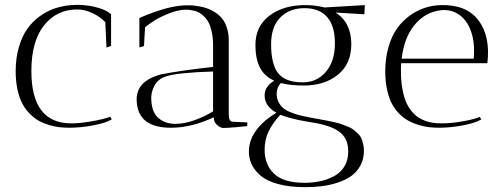

<svg xmlns="http://www.w3.org/2000/svg" viewBox="-20 -525 2076 795"><path d="M420.9 -328.1 416 -433.1Q394.5 -456.1 362.5 -470.9Q330.6 -485.8 299.8 -485.8Q214.4 -485.8 162.1 -419.7Q109.9 -353.5 109.9 -231Q109.9 -14.2 274.9 -14.2Q306.6 -14.2 345.2 -20.3Q383.8 -26.4 408 -32.7Q432.1 -39.1 436 -42L442.9 -30.8Q419.4 -16.1 366.9 -6.1Q314.5 3.9 268.1 3.9Q246.1 3.9 226.3 1.7Q206.5 -0.5 183.3 -7.3Q160.2 -14.2 141.1 -24.7Q122.1 -35.2 103.8 -53.5Q85.4 -71.8 72.8 -95.5Q60.1 -119.1 52.5 -153.6Q44.9 -188 44.9 -230Q44.9 -284.7 58.1 -329.8Q71.3 -375 93 -405.5Q114.7 -436 144.8 -457.8Q174.8 -479.5 207 -490.2Q239.3 -501 274.9 -503.9Q324.2 -507.8 371.3 -496.8Q418.5 -485.8 439.9 -465.8V-335Z M865.2 -38.1H862.3Q772 3.9 687.5 3.9Q554.2 3.9 546.4 -101.1Q538.1 -188.5 646.5 -216.8Q715.8 -231.4 862.3 -248V-335.9Q862.3 -366.2 857.2 -390.6Q852.1 -415 844.5 -430.2Q836.9 -445.3 825.4 -456.5Q814 -467.8 804.4 -472.9Q794.9 -478 782.2 -481Q769.5 -483.9 763.2 -484.4Q756.8 -484.9 748.5 -484.9Q716.8 -484.4 678.7 -469Q640.6 -453.6 618.4 -439.2Q596.2 -424.8 580.6 -412.1L576.2 -334L557.1 -329.1V-450.2L567.9 -455.1Q578.6 -459.5 591.1 -464.6Q603.5 -469.7 623.3 -476.6Q643.1 -483.4 662.4 -488.8Q681.6 -494.1 704.6 -498.3Q727.5 -502.4 747.6 -502.9Q759.8 -503.4 771.2 -502.9Q782.7 -502.4 801.8 -499.3Q820.8 -496.1 836.7 -490.7Q852.5 -485.4 869.9 -474.4Q887.2 -463.4 899.4 -448.5Q911.6 -433.6 919.4 -410.2Q927.2 -386.7 927.2 -357.9V-51.8Q927.2 -21 943.4 -21L1004.4 -18.1L1003.4 -2.9Q994.1 -1.5 956.8 1.7Q919.4 4.9 903.3 4.9Q891.6 3.9 878.4 -7.8Q865.2 -19.5 865.2 -38.1ZM705.6 -12.2Q743.2 -12.2 784.9 -27.1Q826.7 -42 862.3 -64V-229Q712.4 -224.1 668.5 -209Q635.3 -199.2 619.6 -170.4Q604 -141.6 606.4 -109.9Q609.4 -57.6 637.5 -34.9Q665.5 -12.2 705.6 -12.2Z M1037.6 -338.9Q1037.6 -416 1095.5 -460Q1153.3 -503.9 1243.7 -503.9Q1285.6 -503.9 1323.7 -494.1L1490.7 -503.9L1488.8 -465.8L1369.6 -473.1Q1434.6 -431.6 1434.6 -341.8Q1434.6 -260.7 1379.4 -215.8Q1324.2 -170.9 1237.8 -170.9Q1181.6 -170.9 1142.6 -181.2Q1125.5 -161.6 1125.5 -137.2Q1125.5 -118.2 1133.1 -103Q1140.6 -87.9 1152.3 -77.9Q1164.1 -67.9 1183.6 -60.1Q1203.1 -52.2 1221.4 -47.6Q1239.7 -43 1265.6 -38.1Q1276.4 -36.1 1297.4 -32.2Q1319.8 -28.3 1331.1 -26.1Q1342.3 -23.9 1362.1 -19.5Q1381.8 -15.1 1392.1 -11.5Q1402.3 -7.8 1418 -1.7Q1433.6 4.4 1441.7 10.5Q1449.7 16.6 1460 25.9Q1470.2 35.2 1475.1 45.7Q1480 56.2 1483.4 69.6Q1486.8 83 1486.8 99.1Q1486.8 133.3 1472.4 160.2Q1458 187 1434.6 203.6Q1411.1 220.2 1378.7 231Q1346.2 241.7 1313 245.8Q1279.8 250 1242.7 250Q1179.2 250 1131.8 237.1Q1084.5 224.1 1058.6 201.9Q1032.7 179.7 1021 153.1Q1009.3 126.5 1010.7 96.2Q1012.7 51.3 1043 11.7Q1073.2 -27.8 1124.5 -58.1Q1075.7 -85.4 1075.7 -129.9Q1075.7 -167.5 1115.7 -190.9Q1074.7 -209 1056.2 -245.4Q1037.6 -281.7 1037.6 -338.9ZM1293.9 -14.2Q1287.1 -15.6 1260.3 -20Q1233.4 -24.4 1218.3 -27.6Q1203.1 -30.8 1180.2 -36.9Q1157.2 -43 1140.6 -49.8Q1107.9 -14.2 1091.8 20Q1075.7 54.2 1075.7 95.2Q1075.7 157.2 1115.2 194.6Q1154.8 231.9 1240.7 231.9Q1275.4 231.9 1305.9 225.3Q1336.4 218.8 1363.5 204.3Q1390.6 189.9 1406.2 163.8Q1421.9 137.7 1421.9 102.1Q1421.9 73.7 1412.1 53.2Q1402.3 32.7 1383.5 19.8Q1364.7 6.8 1344 -0.7Q1323.2 -8.3 1293.9 -14.2ZM1102.5 -341.8Q1102.5 -259.3 1131.8 -221.7Q1161.1 -184.1 1233.9 -184.1Q1292 -184.1 1329.3 -227.5Q1366.7 -271 1366.7 -345.2Q1366.7 -418.5 1334.2 -454.8Q1301.8 -491.2 1240.7 -491.2Q1178.7 -491.2 1140.6 -452.6Q1102.5 -414.1 1102.5 -341.8Z M1998 -263.2H1641.1Q1640.1 -252 1640.1 -230Q1640.1 -190.9 1645.8 -158.7Q1651.4 -126.5 1660.6 -104.5Q1669.9 -82.5 1683.3 -65.9Q1696.8 -49.3 1711.2 -39.6Q1725.6 -29.8 1742.9 -23.9Q1760.3 -18.1 1775.6 -16.1Q1791 -14.2 1808.1 -14.2Q1852.5 -14.2 1902.1 -23.7Q1951.7 -33.2 1966.3 -41L1973.1 -30.8Q1949.7 -16.1 1897.7 -6.1Q1845.7 3.9 1798.3 3.9Q1776.9 3.9 1757.1 1.7Q1737.3 -0.5 1714.1 -7.3Q1690.9 -14.2 1671.6 -24.7Q1652.3 -35.2 1634 -53.2Q1615.7 -71.3 1603 -95Q1590.3 -118.7 1582.8 -153.1Q1575.2 -187.5 1575.2 -229Q1575.2 -283.7 1588.4 -329.6Q1601.6 -375.5 1623.5 -406.5Q1645.5 -437.5 1675.5 -459.5Q1705.6 -481.4 1738 -492.2Q1770.5 -502.9 1805.2 -503.9Q1910.6 -506.8 1960.9 -441.2Q2011.2 -375.5 1998 -263.2ZM1790 -480Q1733.9 -468.8 1693.6 -418Q1653.3 -367.2 1643.1 -282.2H1941.4Q1947.3 -345.2 1930.7 -394Q1914.1 -442.9 1877 -466.8Q1839.8 -490.7 1790 -480Z"/></svg>

Font: Antic Didone
Style: Regular
Weight: 400
Designer: Santiago Orozco
Foundry: Santiago Orozco
Version: Version 2.000